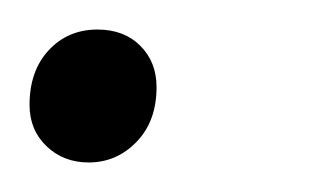

<svg xmlns="http://www.w3.org/2000/svg" viewBox="-21 -102 223 130"><path d="M39 8Q22 8 10.5 -3Q-1 -14 -1 -31Q-1 -54 12 -68Q25 -82 45 -82Q63 -82 74 -71Q85 -60 85 -43Q85 -20 71.5 -6Q58 8 39 8Z"/></svg>

Font: Prodigy Sans Light
Style: Italic
Weight: 300
Italic angle: -13°
Designer: Wei Huang
Foundry: Wei Huang
Version: Version 1.003; ttfautohint (v1.8.3)